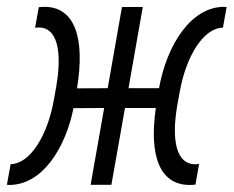

<svg xmlns="http://www.w3.org/2000/svg" viewBox="-47 -538 680 559"><path d="M-20 0.5C75.7 0.5 143.1 -105.5 167 -223.1L256.3 -223.6L216.8 0H277.3L316.9 -223.6H406.7C386.2 -82.5 418.9 0.5 505.4 0.5C510.7 0.5 516.1 0 522 -0.5L532.7 -60.5C528.8 -60.1 524.9 -59.6 521.5 -59.6C467.3 -59.6 450.7 -127 469.7 -234.9L476.6 -272C494.1 -370.6 543.5 -456.5 602.1 -457.5L612.8 -517.6C610.4 -517.6 607.9 -518.1 605.5 -518.1C508.3 -518.1 438.5 -406.2 416 -281.2H327.1L368.7 -517.6H308.1L266.6 -281.2L177.2 -280.8C201.7 -430.2 169.4 -518.1 82.5 -518.1C77.1 -518.1 71.8 -517.6 65.9 -517.1L55.2 -457C58.6 -457.5 62.5 -458 66.4 -458C118.7 -458 135.3 -390.6 116.2 -282.7L109.4 -245.1C91.8 -147 42.5 -61 -16.1 -60.1L-26.9 0C-24.9 0 -22.5 0.5 -20 0.5Z"/></svg>

Font: Cascadia Code NF Light
Style: Italic
Weight: 300
Italic angle: -10°
Monospace: yes
Designer: Aaron Bell
Foundry: Saja Typeworks
Version: Version 2404.023